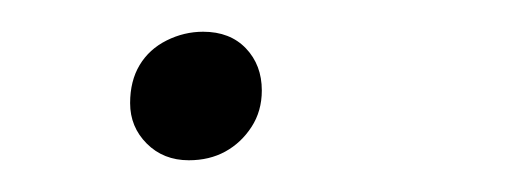

<svg xmlns="http://www.w3.org/2000/svg" viewBox="-20 -94 320 121"><path d="M99 7Q83 7 72.5 -3.5Q62 -14 62 -29Q62 -43 68 -53Q74 -63 85 -68.5Q96 -74 108 -74Q125 -74 135 -63.5Q145 -53 145 -37Q145 -24 138.5 -14Q132 -4 122 1.5Q112 7 99 7Z"/></svg>

Font: Source Serif 4 36pt Light
Style: Italic
Weight: 300
Italic angle: -12°
Designer: Frank Grießhammer
Foundry: Adobe Systems Incorporated
Version: Version 4.004;hotconv 1.0.116;makeotfexe 2.5.65601